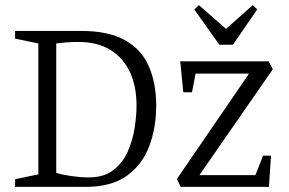

<svg xmlns="http://www.w3.org/2000/svg" viewBox="-20 -731 1130 751"><path d="M39 0V-30L130 -49V-561L39 -580V-610H298Q405 -610 469.5 -573.5Q534 -537 562.5 -471Q591 -405 591 -318Q591 -231 563.5 -158.5Q536 -86 475.5 -43Q415 0 314 0ZM327 -37Q386 -37 423 -65.5Q460 -94 479.5 -138Q499 -182 506.5 -230Q514 -278 514 -318Q514 -394 488 -449.5Q462 -505 411.5 -536Q361 -567 286 -567Q260 -567 237 -565Q214 -563 200 -561V-55Q220 -48 258 -42.5Q296 -37 327 -37ZM687 0 672 -31 954 -443H745L731 -370H697L685 -491H1031L1047 -460L760 -46H979L1009 -122H1040L1032 0ZM838 -556 740 -694 758 -711 864 -618 969 -711 986 -694 891 -556Z"/></svg>

Font: Manuale Light
Style: Regular
Weight: 300
Designer: Eduardo Tunni / Pablo Cosgaya
Foundry: Eduardo Tunni / Pablo Cosgaya
Version: Version 1.002